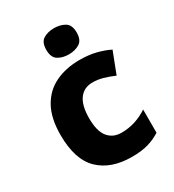

<svg xmlns="http://www.w3.org/2000/svg" viewBox="-186 -874 899 991"><g transform="rotate(-30 263.0 -378.5)"><path d="M308 10Q184 10 114 -57.5Q44 -125 44 -272Q44 -372 79.5 -435.5Q115 -499 178 -529Q241 -559 322 -559Q376 -559 419.5 -548Q463 -537 497 -520L448 -393Q413 -408 383 -416.5Q353 -425 322 -425Q271 -425 243 -387Q215 -349 215 -273Q215 -196 244 -160.5Q273 -125 323 -125Q367 -125 405.5 -137.5Q444 -150 479 -173V-35Q445 -13 405 -1.5Q365 10 308 10ZM290 -767Q327 -767 354 -751Q381 -735 381 -689Q381 -644 354 -627.5Q327 -611 290 -611Q253 -611 226.5 -627.5Q200 -644 200 -689Q200 -735 226.5 -751Q253 -767 290 -767Z"/></g></svg>

Font: Noto Sans Kannada ExtraBold
Style: Regular
Weight: 800
Designer: Jelle Bosma - Monotype Design Team
Foundry: Monotype Imaging Inc.
Version: Version 2.005; ttfautohint (v1.8.4.7-5d5b)